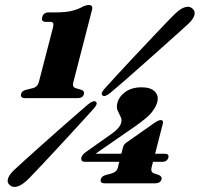

<svg xmlns="http://www.w3.org/2000/svg" viewBox="-20 -739 804 773"><path d="M165 -651Q144.5 -651 150 -670Q154.5 -689 176 -689H201Q242.5 -689 268.2 -695Q294 -701 314.5 -713Q329 -719 336.5 -719Q355.5 -719 350.5 -699.5L275.5 -409Q269.5 -388.5 285 -384L307 -377.5Q321 -373 318 -360.5Q313.5 -344 293.5 -344H81.5Q60.5 -344 65 -360.5Q67.5 -373.5 85.5 -377.5L111.5 -384Q131 -388.5 136.5 -409L193.5 -629Q196.5 -641.5 193.8 -646.2Q191 -651 182.5 -651ZM475 -145Q478 -158 489 -165L603.5 -245.5Q618.5 -255.5 627 -255.5Q639 -255.5 635.5 -241L604.5 -120H642.5Q661.5 -120 658 -105Q653 -87.5 633 -87.5H596L590.5 -66Q585 -46.5 600.5 -41L619.5 -34.5Q633 -28 630.5 -17.5Q625.5 -1 605.5 -1H402.5Q381 -1 386 -17.5Q389 -30 406.5 -34.5L430 -41Q439 -43.5 445.5 -49Q452 -54.5 455 -66L460 -87.5H323Q303.5 -87.5 308 -106Q309.5 -110.5 313.8 -116.2Q318 -122 328 -128.5L429 -200Q462 -222.5 468 -245Q471.5 -257.5 465.5 -269Q459.5 -280.5 453.8 -293.5Q448 -306.5 452.5 -324Q459 -350.5 484.8 -369Q510.5 -387.5 550.5 -387.5Q586 -387.5 603 -370.8Q620 -354 613 -327Q607.5 -307.5 590.5 -286.2Q573.5 -265 525 -231L364.5 -120H468.5ZM424 -365Q401.5 -346.5 392.5 -355Q383 -362.5 403 -384Q419 -402 449 -434.5Q479 -467 515.2 -505.8Q551.5 -544.5 586.8 -581.8Q622 -619 649 -647.2Q676 -675.5 687.5 -686Q707.5 -705 725.5 -710.2Q743.5 -715.5 755.5 -704Q767.5 -693 762.2 -676.5Q757 -660 737 -642Q725.5 -631.5 696.5 -605.2Q667.5 -579 629 -544.8Q590.5 -510.5 550.5 -475Q510.5 -439.5 476.8 -410Q443 -380.5 424 -365ZM333.5 -318Q356.5 -337 366.5 -329Q375.5 -320.5 354.5 -298.5Q340 -282.5 311.8 -251.5Q283.5 -220.5 249.2 -183.2Q215 -146 181.5 -110.2Q148 -74.5 122.5 -47.5Q97 -20.5 87 -11.5Q67 7 49 12Q31 17 19 6Q7 -4 12.5 -20.8Q18 -37.5 39 -56.5Q48.5 -65.5 76 -90.5Q103.5 -115.5 140.2 -148.2Q177 -181 215.2 -214.8Q253.5 -248.5 285.2 -276.2Q317 -304 333.5 -318Z"/></svg>

Font: Fraunces 144pt S050 Black
Style: Italic
Weight: 900
Italic angle: -16°
Version: Version 1.000; ttfautohint (v1.8.3)